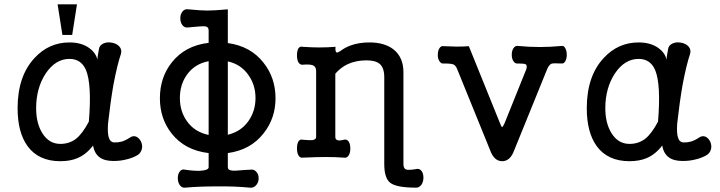

<svg xmlns="http://www.w3.org/2000/svg" viewBox="-20 -738 3375 900"><path d="M546.9 -485.4Q529.3 -433.6 511.7 -340.8Q497.1 -255.9 486.3 -158.2Q483.4 -112.3 490.2 -92.8Q497.1 -70.3 517.6 -70.3Q536.1 -70.3 549.8 -74.2Q567.4 -79.1 586.9 -91.8Q602.5 -103.5 618.2 -97.7Q631.8 -91.8 640.6 -75.2Q648.4 -58.6 645.5 -42Q641.6 -22.5 626 -11.7Q601.6 2.9 570.3 9.8Q543.9 16.6 511.7 16.6Q469.7 16.6 446.3 -1Q422.9 -18.6 416 -55.7Q384.8 -14.6 343.8 2.9Q309.6 17.6 262.7 17.6Q161.1 17.6 109.4 -52.7Q62.5 -117.2 62.5 -230.5Q62.5 -380.9 141.6 -465.8Q209 -539.1 305.7 -539.1Q362.3 -539.1 398.4 -512.7Q429.7 -490.2 436.5 -458L437.5 -471.7L443.4 -505.9Q445.3 -525.4 464.8 -534.2Q481.4 -542 503.9 -538.1Q526.4 -534.2 539.1 -520.5Q552.7 -505.9 546.9 -485.4ZM305.7 -461.9Q240.2 -461.9 194.3 -393.6Q149.4 -325.2 149.4 -230.5Q149.4 -160.2 178.7 -113.3Q210 -63.5 262.7 -63.5Q305.7 -63.5 336.9 -87.9Q367.2 -112.3 396.5 -168Q411.1 -342.8 382.8 -410.2Q360.4 -461.9 305.7 -461.9ZM340.8 -717.8H250L272.5 -574.2H318.4Z M958 -595.7V-537.1Q847.7 -524.4 785.2 -445.3Q729.5 -375 729.5 -277.3Q729.5 -181.6 785.2 -111.3Q847.7 -33.2 958 -20.5V45.9Q958 60.5 917 62.5Q887.7 63.5 848.6 57.6Q832 52.7 822.3 66.4Q813.5 78.1 813.5 96.7Q813.5 116.2 822.3 128.9Q832 143.6 848.6 141.6Q912.1 135.7 997.1 135.7Q1080.1 134.8 1151.4 141.6Q1169.9 143.6 1181.6 128.9Q1192.4 116.2 1192.4 97.7Q1192.4 79.1 1181.6 67.4Q1169.9 53.7 1151.4 57.6L1127.9 58.6Q1080.1 63.5 1067.4 61.5Q1047.9 59.6 1047.9 45.9V-20.5Q1155.3 -35.2 1215.8 -113.3Q1271.5 -183.6 1271.5 -277.3Q1271.5 -373 1215.8 -443.4Q1155.3 -521.5 1047.9 -536.1V-694.3Q983.4 -688.5 952.1 -688.5Q920.9 -688.5 863.3 -694.3Q845.7 -697.3 835 -683.6Q825.2 -670.9 825.2 -652.3Q825.2 -632.8 835 -620.1Q845.7 -606.4 863.3 -609.4L881.8 -611.3Q931.6 -616.2 942.4 -614.3Q958 -612.3 958 -595.7ZM958 -451.2V-105.5Q891.6 -119.1 855.5 -170.9Q823.2 -216.8 823.2 -278.3Q823.2 -340.8 855.5 -386.7Q891.6 -438.5 958 -451.2ZM1047.9 -106.4V-450.2Q1110.4 -436.5 1145.5 -384.8Q1177.7 -338.9 1177.7 -278.3Q1177.7 -218.8 1145.5 -171.9Q1110.4 -121.1 1047.9 -106.4Z M1461.9 -404.3V-95.7Q1461.9 -84 1444.3 -81.1Q1432.6 -80.1 1398.4 -83Q1385.7 -86.9 1377.9 -73.2Q1372.1 -61.5 1372.1 -43Q1372.1 -23.4 1377.9 -11.7Q1385.7 2.9 1398.4 1Q1466.8 -2 1508.8 -2Q1551.8 -2 1592.8 1Q1606.4 3.9 1615.2 -10.7Q1622.1 -22.5 1622.1 -42Q1622.1 -61.5 1615.2 -73.2Q1606.4 -86.9 1592.8 -83Q1575.2 -78.1 1564.5 -80.1Q1551.8 -83 1551.8 -95.7V-392.6Q1577.1 -421.9 1610.4 -437.5Q1649.4 -455.1 1697.3 -455.1Q1740.2 -455.1 1759.8 -438.5Q1781.2 -419.9 1781.2 -377V30.3Q1781.2 97.7 1809.6 119.1Q1838.9 141.6 1929.7 141.6Q1945.3 142.6 1956.1 127Q1964.8 113.3 1964.8 94.7Q1964.8 75.2 1956.1 63.5Q1945.3 49.8 1929.7 54.7Q1895.5 60.5 1883.8 56.6Q1871.1 51.8 1871.1 31.2V-399.4Q1871.1 -469.7 1824.2 -506.8Q1782.2 -539.1 1711.9 -539.1Q1661.1 -539.1 1622.1 -524.4Q1597.7 -515.6 1574.2 -498L1572.3 -497.1Q1561.5 -490.2 1557.6 -492.2Q1550.8 -495.1 1552.7 -518.6Q1515.6 -515.6 1476.6 -515.6Q1441.4 -515.6 1398.4 -518.6Q1385.7 -522.5 1377.9 -509.8Q1372.1 -498 1372.1 -478.5Q1372.1 -460 1377.9 -447.3Q1385.7 -433.6 1398.4 -434.6Q1430.7 -437.5 1444.3 -432.6Q1461.9 -426.8 1461.9 -404.3Z M2123 -414.1 2277.3 -34.2Q2295.9 17.6 2334 17.6Q2372.1 17.6 2390.6 -34.2L2544.9 -414.1Q2553.7 -434.6 2565.4 -439.5Q2575.2 -442.4 2611.3 -440.4Q2623 -438.5 2629.9 -451.2Q2636.7 -462.9 2636.7 -481.4Q2636.7 -499 2629.9 -511.7Q2623 -525.4 2611.3 -522.5Q2559.6 -517.6 2510.7 -517.6Q2459 -517.6 2410.2 -522.5Q2395.5 -525.4 2386.7 -511.7Q2378.9 -500 2378.9 -481.4Q2378.9 -462.9 2386.7 -451.2Q2395.5 -437.5 2410.2 -440.4Q2436.5 -440.4 2444.3 -436.5Q2452.1 -431.6 2447.3 -414.1L2344.7 -159.2Q2336.9 -142.6 2334 -142.6Q2330.1 -142.6 2324.2 -159.2L2177.7 -521.5Q2151.4 -519.5 2120.1 -519.5Q2100.6 -519.5 2061.5 -521.5H2060.5Q2046.9 -524.4 2039.1 -510.7Q2032.2 -499 2032.2 -480.5Q2032.2 -461.9 2040 -451.2Q2047.9 -437.5 2062.5 -440.4Q2095.7 -440.4 2106.4 -435.5Q2116.2 -430.7 2123 -414.1Z M3214.8 -485.4Q3220.7 -505.9 3207 -520.5Q3194.3 -534.2 3171.9 -538.1Q3149.4 -542 3132.8 -534.2Q3113.3 -525.4 3111.3 -505.9L3105.5 -471.7L3104.5 -458Q3097.7 -490.2 3066.4 -512.7Q3030.3 -539.1 2973.6 -539.1Q2877 -539.1 2809.6 -465.8Q2730.5 -380.9 2730.5 -230.5Q2730.5 -117.2 2777.3 -52.7Q2829.1 17.6 2930.7 17.6Q2977.5 17.6 3011.7 2.9Q3052.7 -14.6 3084 -55.7Q3090.8 -18.6 3114.3 -1Q3137.7 16.6 3179.7 16.6Q3211.9 16.6 3238.3 9.8Q3269.5 2.9 3293.9 -11.7Q3309.6 -22.5 3313.5 -42Q3316.4 -58.6 3308.6 -75.2Q3299.8 -91.8 3286.1 -97.7Q3270.5 -103.5 3254.9 -91.8Q3235.4 -79.1 3217.8 -74.2Q3204.1 -70.3 3185.5 -70.3Q3165 -70.3 3158.2 -92.8Q3151.4 -112.3 3154.3 -158.2Q3165 -255.9 3179.7 -340.8Q3197.3 -433.6 3214.8 -485.4ZM2973.6 -461.9Q3028.3 -461.9 3050.8 -410.2Q3079.1 -342.8 3064.5 -168Q3035.2 -112.3 3004.9 -87.9Q2973.6 -63.5 2930.7 -63.5Q2877.9 -63.5 2846.7 -113.3Q2817.4 -160.2 2817.4 -230.5Q2817.4 -325.2 2862.3 -393.6Q2908.2 -461.9 2973.6 -461.9Z"/></svg>

Font: Gungsuh
Style: Regular
Weight: 400
Version: Version 2.21